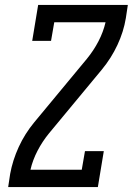

<svg xmlns="http://www.w3.org/2000/svg" viewBox="-20 -755 540 775"><path d="M13 0 21 -53Q31 -108 55.5 -161.5Q80 -215 118 -261L331 -518Q358 -551 377.5 -588.5Q397 -626 406 -665H199L186 -590H110L134 -735H496L488 -682Q479 -627 454 -573.5Q429 -520 391 -474L178 -217Q151 -184 131.5 -146.5Q112 -109 103 -70H310L323 -145H399L375 0Z"/></svg>

Font: Iosevka Curly Slab
Style: Italic
Weight: 400
Italic angle: -9°
Monospace: yes
Designer: Belleve Invis
Foundry: Belleve Invis
Version: Version 22.1.2; ttfautohint (v1.8.4)